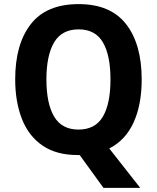

<svg xmlns="http://www.w3.org/2000/svg" viewBox="-20 -745 764 935"><path d="M670 -358Q670 -235 630.5 -148.5Q591 -62 512 -22L663 170H484L368 10Q364 10 358 10Q254 10 186.5 -36.5Q119 -83 86.5 -166.5Q54 -250 54 -359Q54 -530 130 -627.5Q206 -725 363 -725Q518 -725 594 -627.5Q670 -530 670 -358ZM206 -358Q206 -241 243.5 -177.5Q281 -114 362 -114Q444 -114 481 -177Q518 -240 518 -358Q518 -476 481 -539Q444 -602 363 -602Q281 -602 243.5 -538.5Q206 -475 206 -358Z"/></svg>

Font: Noto Sans Sinhala SemiCondensed
Style: Bold
Weight: 700
Width: 4
Designer: Jelle Bosma - Monotype Design Team
Foundry: Monotype Imaging Inc.
Version: Version 2.006; ttfautohint (v1.8.4.7-5d5b)